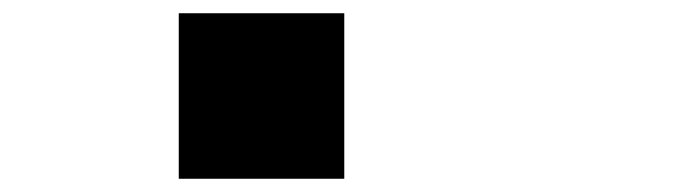

<svg xmlns="http://www.w3.org/2000/svg" viewBox="-20 -645 1040 290"><path d="M500 -625V-375H250V-625Z"/></svg>

Font: GalmuriMono7 Regular
Style: Regular
Weight: 400
Designer: Lee Minseo (quiple)
Version: Version 2.399;hotconv 1.1.1;makeotfexe 2.6.0 DEVELOPMENT